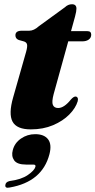

<svg xmlns="http://www.w3.org/2000/svg" viewBox="-20 -596 449 903"><path d="M93 -401 68 -408Q52.5 -414 52.5 -430Q52.5 -451.5 82.5 -451.5H117.5Q139.5 -451.5 162.5 -472.5L285.5 -562Q300 -576 318.5 -576Q339.5 -576 339.5 -555.5Q339.5 -550 338 -540.5Q336.5 -531 333 -518.5L314 -449.5H391Q409 -449.5 409 -433Q409 -418.5 397.5 -410Q386 -401.5 366.5 -401.5H301L232.5 -154Q222.5 -116.5 228.8 -102.2Q235 -88 253.5 -88Q281.5 -88 313.5 -128Q326 -142 335 -142Q341.5 -142 344.8 -136.2Q348 -130.5 345.5 -120Q336 -88 306 -57.5Q276 -27 229.5 -7.2Q183 12.5 125 12.5Q58.5 12.5 39 -24Q19.5 -60.5 42 -138.5L103 -353Q109.5 -376.5 107.2 -386.8Q105 -397 93 -401ZM102.5 178Q60.5 178 46.5 158Q32.5 138 40 110.5Q48.5 76.5 78.5 55.8Q108.5 35 145.5 35Q187.5 35 206 59Q224.5 83 212.5 129.5Q178.5 259.5 25 286Q3.5 290.5 5 275Q6 260 25 255.5Q80 248.5 111 227Q142 205.5 146.5 188.5Q149.5 178 136.5 178Z"/></svg>

Font: Fraunces 72pt Black
Style: Italic
Weight: 900
Italic angle: -16°
Version: Version 1.000;[b76b70a41]